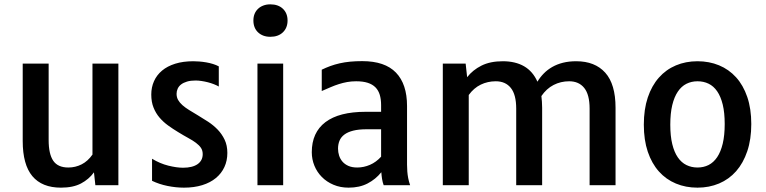

<svg xmlns="http://www.w3.org/2000/svg" viewBox="-20 -844 3489 875"><path d="M83.5 -554.2H201.7V-205.6Q201.7 -142.1 222.7 -111.3Q243.7 -80.6 291.5 -80.6Q323.7 -80.6 352.1 -95Q380.4 -109.4 401.4 -139.6V-554.2H519.5V0H414.6L408.2 -58.6Q385.3 -26.9 349.1 -7.8Q313 11.2 257.8 11.2Q171.4 11.2 127.4 -41.3Q83.5 -93.8 83.5 -201.7Z M672.9 -120.6Q709 -98.6 747.1 -89.1Q785.2 -79.6 814 -79.6Q856.9 -79.6 880.4 -95.9Q903.8 -112.3 903.8 -141.6Q903.8 -158.2 895.8 -170.2Q887.7 -182.1 873 -193.1Q858.4 -204.1 837.6 -215.3Q816.9 -226.6 791.5 -242.2Q768.1 -256.3 746.1 -272.2Q724.1 -288.1 707 -308.1Q689.9 -328.1 679.7 -353.8Q669.4 -379.4 669.4 -413.1Q669.4 -446.3 681.9 -474.1Q694.3 -502 718.5 -522.2Q742.7 -542.5 778.6 -553.7Q814.5 -564.9 860.8 -564.9Q873 -564.9 888.4 -563.7Q903.8 -562.5 919.7 -559.8Q935.5 -557.1 950.4 -552.5Q965.3 -547.9 977.1 -541.5V-449.7Q967.8 -455.1 954.8 -460.2Q941.9 -465.3 927.5 -469Q913.1 -472.7 898.4 -474.9Q883.8 -477.1 871.1 -477.1Q848.6 -477.1 832.3 -472.2Q815.9 -467.3 805.4 -459.2Q794.9 -451.2 789.8 -439.9Q784.7 -428.7 784.7 -416.5Q784.7 -400.9 791.7 -388.4Q798.8 -376 811.5 -364.7Q824.2 -353.5 842 -342.5Q859.9 -331.5 881.8 -318.4Q904.8 -304.7 928.7 -289.1Q952.6 -273.4 971.9 -253.4Q991.2 -233.4 1003.7 -207.3Q1016.1 -181.2 1016.1 -147Q1016.1 -111.8 1002.7 -82.8Q989.3 -53.7 963.9 -32.7Q938.5 -11.7 901.6 -0.2Q864.7 11.2 818.4 11.2Q781.7 11.2 743.4 3.4Q705.1 -4.4 672.9 -20Z M1211.9 -676.3Q1194.3 -676.3 1180.2 -681.6Q1166 -687 1155.8 -696.8Q1145.5 -706.5 1140.1 -720.2Q1134.8 -733.9 1134.8 -750.5Q1134.8 -767.1 1140.1 -780.5Q1145.5 -793.9 1155.8 -803.7Q1166 -813.5 1180.2 -818.8Q1194.3 -824.2 1211.9 -824.2Q1248 -824.2 1269.3 -804Q1290.5 -783.7 1290.5 -750.5Q1290.5 -717.3 1269.3 -696.8Q1248 -676.3 1211.9 -676.3ZM1153.3 -554.2H1270.5V0H1153.3Z M1400.9 -150.4Q1400.9 -240.2 1463.1 -287.4Q1525.4 -334.5 1646.5 -334.5H1716.8V-364.7Q1716.8 -391.6 1710.7 -411.9Q1704.6 -432.1 1691.2 -445.8Q1677.7 -459.5 1656 -466.6Q1634.3 -473.6 1603 -473.6Q1581.5 -473.6 1562.5 -470.2Q1543.5 -466.8 1524.9 -460.9Q1506.3 -455.1 1487.1 -446.8Q1467.8 -438.5 1446.3 -429.2V-526.4Q1465.3 -535.6 1485.4 -543Q1505.4 -550.3 1527.8 -555.4Q1550.3 -560.5 1575.7 -563Q1601.1 -565.4 1630.9 -565.4Q1733.9 -565.4 1784.4 -513.2Q1835 -460.9 1835 -360.8V-127Q1835 -108.9 1835 -93.3Q1835 -77.6 1836.2 -62.5Q1837.4 -47.4 1840.3 -32Q1843.3 -16.6 1849.1 0H1728.5Q1723.6 -13.2 1721.2 -28.3Q1718.8 -43.5 1717.8 -59.1Q1691.9 -26.9 1655 -7.8Q1618.2 11.2 1568.8 11.2Q1530.8 11.2 1499.8 -2Q1468.8 -15.1 1446.8 -37.4Q1424.8 -59.6 1412.8 -88.9Q1400.9 -118.2 1400.9 -150.4ZM1520.5 -166.5Q1520.5 -150.4 1525.4 -135Q1530.3 -119.6 1540.8 -107.4Q1551.3 -95.2 1567.9 -87.9Q1584.5 -80.6 1607.9 -80.6Q1637.7 -80.6 1666 -92.8Q1694.3 -105 1716.8 -129.9V-254.9H1650.9Q1614.3 -254.9 1589.4 -248.5Q1564.5 -242.2 1549.1 -230.5Q1533.7 -218.8 1527.1 -202.4Q1520.5 -186 1520.5 -166.5Z M1998 -554.2H2102.1L2108.9 -492.2Q2134.3 -524.9 2174.1 -544.9Q2213.9 -564.9 2271.5 -564.9Q2328.6 -564.9 2368.4 -542Q2408.2 -519 2429.2 -471.7Q2441.4 -492.2 2458.3 -509.3Q2475.1 -526.4 2496.8 -538.8Q2518.6 -551.3 2545.7 -558.1Q2572.8 -564.9 2606 -564.9Q2691.4 -564.9 2738.3 -512.7Q2785.2 -460.4 2785.2 -353V0H2667V-349.1Q2667 -412.6 2642.6 -443.1Q2618.2 -473.6 2573.7 -473.6Q2535.6 -473.6 2502.9 -456.8Q2470.2 -439.9 2447.3 -406.2Q2448.7 -393.6 2449.7 -380.4Q2450.7 -367.2 2450.7 -353V0H2332.5V-349.1Q2332.5 -412.6 2308.1 -443.1Q2283.7 -473.6 2239.3 -473.6Q2202.6 -473.6 2170.9 -458.3Q2139.2 -442.9 2116.2 -411.1V0H1998Z M2914.1 -275.9Q2914.1 -345.7 2932.1 -399.7Q2950.2 -453.6 2982.7 -490.2Q3015.1 -526.9 3060.1 -545.9Q3105 -564.9 3158.7 -564.9Q3211.9 -564.9 3256.8 -546.4Q3301.8 -527.8 3334.5 -491.7Q3367.2 -455.6 3385.5 -402.1Q3403.8 -348.6 3403.8 -278.8Q3403.8 -209 3385.5 -154.8Q3367.2 -100.6 3334.7 -63.7Q3302.2 -26.9 3257.1 -7.8Q3211.9 11.2 3158.7 11.2Q3105 11.2 3060.1 -7.6Q3015.1 -26.4 2982.7 -62.7Q2950.2 -99.1 2932.1 -152.6Q2914.1 -206.1 2914.1 -275.9ZM3158.7 -80.6Q3186.5 -80.6 3209.2 -92Q3231.9 -103.5 3248.3 -127.7Q3264.6 -151.9 3273.7 -189.5Q3282.7 -227.1 3282.7 -278.8Q3282.7 -330.6 3273.7 -367.4Q3264.6 -404.3 3248.3 -428Q3231.9 -451.7 3209.2 -462.6Q3186.5 -473.6 3158.7 -473.6Q3131.3 -473.6 3108.4 -462.2Q3085.4 -450.7 3069.1 -426.5Q3052.7 -402.3 3043.7 -365Q3034.7 -327.6 3034.7 -275.9Q3034.7 -224.1 3043.7 -187.3Q3052.7 -150.4 3069.1 -126.7Q3085.4 -103 3108.4 -91.8Q3131.3 -80.6 3158.7 -80.6Z"/></svg>

Font: Tauri
Style: Regular
Weight: 400
Designer: Yvonne Schüttler
Foundry: Yvonne Schüttler
Version: Version 1.003; ttfautohint (v0.93.8-669f) -l 13 -r 13 -G 200